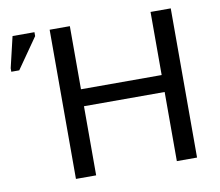

<svg xmlns="http://www.w3.org/2000/svg" viewBox="-84 -780 998 872"><g transform="rotate(-10 415.5 -344.5)"><path d="M663.1 0V-318.8H291V0H197.8V-688H291V-397H663.1V-688H756.3V0ZM-6.8 -530.3V-546.4L26.9 -689H127.9V-670.9L29.8 -530.3Z"/></g></svg>

Font: Arial
Style: Regular
Weight: 400
Designer: Steve Matteson
Foundry: Ascender Corporation
Version: Version 2.00.3